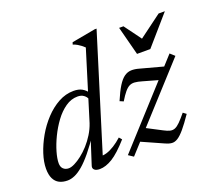

<svg xmlns="http://www.w3.org/2000/svg" viewBox="-122 -869 1151 1039"><g transform="rotate(-20 454.0 -349.5)"><path d="M359 -367Q354.5 -380 340.8 -390.2Q327 -400.5 305.5 -400.5Q268.5 -400.5 235.5 -377.5Q202.5 -354.5 175.5 -317.8Q148.5 -281 128.5 -239.5Q108.5 -198 97.5 -159.8Q86.5 -121.5 86.5 -96Q86.5 -74 98.5 -62.8Q110.5 -51.5 129.5 -51.5Q143.5 -51.5 163.8 -61.5Q184 -71.5 206.5 -89Q229 -106.5 250.5 -130.2Q272 -154 289.8 -182.8Q307.5 -211.5 318 -242.5L439 -634.5Q430 -643 421.2 -649.8Q412.5 -656.5 402.2 -662.5Q392 -668.5 377.5 -673.5L381.5 -685.5L517.5 -710.5H528.5L319.5 -36L311 -54.5Q327.5 -52 348.8 -58.5Q370 -65 393.5 -79.8Q417 -94.5 440 -115.5L453.5 -100Q399 -38.5 359.5 -14.2Q320 10 286 10Q264.5 10 254.8 0.8Q245 -8.5 250.5 -23.5L302.5 -185H315Q277 -128 246 -90.5Q215 -53 189.5 -31.5Q164 -10 142.2 -0.8Q120.5 8.5 101 8.5Q74 8.5 54 -1.5Q34 -11.5 23 -33.8Q12 -56 12 -91Q12 -129.5 27 -175.8Q42 -222 68.2 -268Q94.5 -314 130.2 -352.2Q166 -390.5 208 -413.5Q250 -436.5 295.5 -436.5Q324.5 -436.5 343.5 -426Q362.5 -415.5 378 -394ZM453.5 -9 853.5 -449 879 -426 482 10ZM532 -290 511 -299Q532 -348.5 550.2 -377.8Q568.5 -407 586.8 -420Q605 -433 626 -434Q647 -435 672.5 -427.5L826.5 -386L779.5 -325L664.5 -357.5Q639.5 -365 622.5 -366.2Q605.5 -367.5 592 -360.8Q578.5 -354 564.5 -337.2Q550.5 -320.5 532 -290ZM665.5 1 531 -59 584.5 -119 678.5 -70Q699 -59 713.8 -55.5Q728.5 -52 742 -57.5Q755.5 -63 771.5 -79Q787.5 -95 811 -123.5L829 -110Q797 -63 774.2 -36.2Q751.5 -9.5 734.2 1.2Q717 12 700.5 10.8Q684 9.5 665.5 1ZM908 -672.5 764 -507H687.5L644.5 -672.5H669.5L745.5 -569H732.5L872 -672.5Z"/></g></svg>

Font: Newsreader 20pt
Style: Italic
Weight: 400
Italic angle: -17°
Version: Version 1.003